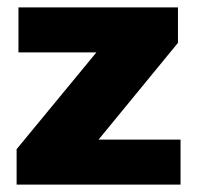

<svg xmlns="http://www.w3.org/2000/svg" viewBox="-20 -500 534 520"><path d="M25 -96 241 -358H30V-480H462V-384L247 -122H469V0H25Z"/></svg>

Font: Readiness
Style: Bold
Weight: 700
Designer: Katatrad Team
Foundry: CadsonDemak
Version: Version 1.00;January 16, 2020;FontCreator 12.0.0.2550 64-bit